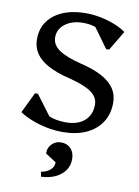

<svg xmlns="http://www.w3.org/2000/svg" viewBox="-106 -775 827 1145"><g transform="rotate(10 307.5 -202.5)"><path d="M304.3 16Q257.9 16 209.6 6.7Q161.2 -2.6 118 -19.6Q74.8 -36.5 42.7 -58L103 -182.9H121L241.9 -21.3H146V-116.8Q167.5 -81.2 210.6 -62.6Q253.6 -44.1 313.5 -44.1Q385.1 -44.1 426.1 -79.9Q467.1 -115.8 467.1 -177.2Q467.1 -224.3 422.6 -254.5Q378.1 -284.6 284.8 -307.4Q209.1 -326.1 158.6 -353.3Q108 -380.6 83.2 -417.9Q58.4 -455.1 58.4 -503.4Q58.4 -597 129.4 -651.5Q200.5 -706 321.7 -706Q364.5 -706 408.9 -697.1Q453.4 -688.2 494.1 -672.5Q534.8 -656.8 564.3 -635.3L492.9 -515.9H474.9L363.2 -670.4H466.7L461 -574.8Q438.4 -611.6 402.3 -629Q366.2 -646.5 314.3 -646.5Q248.1 -646.5 205.8 -614.8Q163.4 -583.2 163.4 -533.8Q163.4 -486.9 207.9 -456.6Q252.4 -426.4 345.7 -403.6Q422.3 -385.1 472.4 -357.8Q522.5 -330.4 547.3 -293.6Q572.1 -256.9 572.1 -207.6Q572.1 -139.5 539.3 -89.2Q506.5 -38.9 446.5 -11.4Q386.4 16 304.3 16ZM224.9 301 219.5 271.7Q254.1 265.9 274.9 247.1Q295.7 228.3 295.7 201.5L230.6 159.1V153.9Q230.6 122.5 253.2 100.5Q275.7 78.5 307.8 78.5Q344.6 78.5 367 102.1Q389.4 125.8 389.4 165.8Q389.4 204.4 369 233.8Q348.6 263.3 312 280.9Q275.5 298.5 224.9 301Z"/></g></svg>

Font: Platypi Light
Style: Regular
Weight: 300
Designer: David Sargent
Foundry: Bolt Cutter Type
Version: Version 1.200